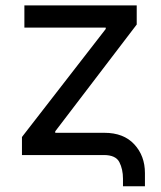

<svg xmlns="http://www.w3.org/2000/svg" viewBox="-20 -562 584 696"><path d="M425.8 113.3V85.9Q425.8 51.3 412.6 25.6Q399.4 0 356.4 0H59.6V-65.4L363.3 -457V-461.9H68.4V-542.5H475.6V-473.1L180.2 -85.9V-80.6H358.4Q428.2 -80.6 466.8 -38.8Q505.4 2.9 505.4 65.4V113.3Z"/></svg>

Font: Inter 16pt
Style: Regular
Weight: 400
Version: Version 4.001;git-66647c0bb